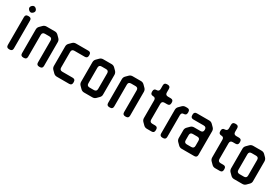

<svg xmlns="http://www.w3.org/2000/svg" viewBox="61 -1546 3596 2470"><g transform="rotate(30 1859.5 -311.0)"><path d="M75 -555Q90 -540 106 -540Q122 -540 137 -555Q152 -570 152 -586Q152 -602 137 -617Q122 -632 106 -632Q90 -632 75 -617Q60 -602 60 -586Q60 -570 75 -555ZM101 9H111Q151 9 151 -31V-445Q151 -485 111 -485H101Q61 -485 61 -445V-31Q61 9 101 9Z M312 10H323Q363 10 363 -30V-354Q363 -394 403 -394H469Q509 -394 509 -354V-30Q509 10 549 10H559Q599 10 599 -30V-383Q599 -412 579 -432L547 -464Q526 -485 498 -485H374Q345 -485 325 -465L292 -432Q272 -412 272 -383V-30Q272 10 312 10Z M762 -12Q782 8 811 8H994Q1034 8 1034 -32V-43Q1034 -83 994 -83H840Q800 -83 800 -123V-354Q800 -394 840 -394H994Q1034 -394 1034 -434V-445Q1034 -485 994 -485H811Q782 -485 762 -465L729 -432Q709 -412 709 -383V-94Q709 -65 729 -45Z M1167 -11Q1187 9 1216 9H1340Q1369 9 1389 -11L1421 -43Q1443 -65 1441 -93V-383Q1441 -411 1421 -433L1389 -465Q1369 -485 1340 -485H1216Q1187 -485 1167 -465L1134 -432Q1114 -412 1114 -383V-93Q1114 -64 1134 -44ZM1205 -122V-354Q1205 -394 1245 -394H1310Q1350 -394 1350 -354V-122Q1350 -82 1310 -82H1245Q1205 -82 1205 -122Z M1591 10H1602Q1642 10 1642 -30V-354Q1642 -394 1682 -394H1748Q1788 -394 1788 -354V-30Q1788 10 1828 10H1838Q1878 10 1878 -30V-383Q1878 -412 1858 -432L1826 -464Q1805 -485 1777 -485H1653Q1624 -485 1604 -465L1571 -432Q1551 -412 1551 -383V-30Q1551 10 1591 10Z M2067 -44 2100 -11Q2120 9 2149 9H2218Q2258 9 2258 -31V-42Q2258 -82 2218 -82H2178Q2138 -82 2138 -122V-355Q2138 -395 2178 -395H2218Q2258 -395 2258 -435V-445Q2258 -485 2218 -485H2178Q2138 -485 2138 -525V-577Q2138 -617 2098 -617H2087Q2047 -617 2047 -577V-525Q2047 -485 2008 -485Q1968 -485 1968 -445V-435Q1968 -395 2008 -395Q2047 -395 2047 -355V-93Q2047 -64 2067 -44Z M2378 8H2389Q2429 8 2429 -32V-354Q2429 -394 2464 -394Q2504 -394 2504 -434V-445Q2504 -485 2464 -485H2440Q2411 -485 2391 -465L2358 -432Q2338 -412 2338 -383V-32Q2338 8 2378 8Z M2617 -12Q2637 8 2666 8H2852Q2892 8 2892 -32V-383Q2892 -412 2872 -432L2839 -465Q2819 -485 2790 -485H2607Q2567 -485 2567 -445V-434Q2567 -394 2607 -394H2761Q2801 -394 2801 -354V-351Q2801 -311 2761 -311H2666Q2637 -311 2617 -291L2585 -259Q2564 -238 2564 -210V-94Q2564 -65 2584 -45ZM2655 -114V-189Q2655 -229 2695 -229H2761Q2801 -229 2801 -189V-114Q2801 -74 2761 -74H2695Q2655 -74 2655 -114Z M3081 -44 3114 -11Q3134 9 3163 9H3232Q3272 9 3272 -31V-42Q3272 -82 3232 -82H3192Q3152 -82 3152 -122V-355Q3152 -395 3192 -395H3232Q3272 -395 3272 -435V-445Q3272 -485 3232 -485H3192Q3152 -485 3152 -525V-577Q3152 -617 3112 -617H3101Q3061 -617 3061 -577V-525Q3061 -485 3022 -485Q2982 -485 2982 -445V-435Q2982 -395 3022 -395Q3061 -395 3061 -355V-93Q3061 -64 3081 -44Z M3395 -11Q3415 9 3444 9H3568Q3597 9 3617 -11L3649 -43Q3671 -65 3669 -93V-383Q3669 -411 3649 -433L3617 -465Q3597 -485 3568 -485H3444Q3415 -485 3395 -465L3362 -432Q3342 -412 3342 -383V-93Q3342 -64 3362 -44ZM3433 -122V-354Q3433 -394 3473 -394H3538Q3578 -394 3578 -354V-122Q3578 -82 3538 -82H3473Q3433 -82 3433 -122Z"/></g></svg>

Font: WDXL Lubrifont SC
Style: Regular
Weight: 400
Designer: [WDXL Lubrifont] Copyright 2020-2022 (c) NightFurySL2001, Skr-ZERO; [ZCOOL QingKe HuangYou] Copyright 2018-2022 (c) The 
Version: Version 2.001;hotconv 1.1.1;makeotfexe 2.6.0